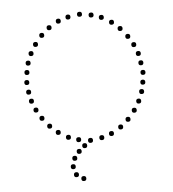

<svg xmlns="http://www.w3.org/2000/svg" viewBox="-50 -570 692 769"><g transform="rotate(-5 296.0 -185.5)"><path d="M272 22Q262 22 262 12Q262 2 272 2Q282 2 282 12Q282 22 272 22ZM248 43Q238 43 238 33Q238 23 248 23Q258 23 258 33Q258 43 248 43ZM228 69Q218 69 218 59Q218 49 228 49Q238 49 238 59Q238 69 228 69ZM219 102Q209 102 209 92Q209 82 219 82Q229 82 229 92Q229 102 219 102ZM229 135Q219 135 219 125Q219 115 229 115Q239 115 239 125Q239 135 229 135ZM257 153Q247 153 247 143Q247 133 257 133Q267 133 267 143Q267 153 257 153ZM297 -504Q287 -504 287 -514Q287 -524 297 -524Q307 -524 307 -514Q307 -504 297 -504ZM343 -497Q333 -497 333 -507Q333 -517 343 -517Q353 -517 353 -507Q353 -497 343 -497ZM383 -484Q373 -484 373 -494Q373 -504 383 -504Q393 -504 393 -494Q393 -484 383 -484ZM422 -461Q412 -461 412 -471Q412 -481 422 -481Q432 -481 432 -471Q432 -461 422 -461ZM454 -433Q444 -433 444 -443Q444 -453 454 -453Q464 -453 464 -443Q464 -433 454 -433ZM503 -364Q493 -364 493 -374Q493 -384 503 -384Q513 -384 513 -374Q513 -364 503 -364ZM518 -327Q508 -327 508 -337Q508 -347 518 -347Q528 -347 528 -337Q528 -327 518 -327ZM530 -250Q520 -250 520 -260Q520 -270 530 -270Q540 -270 540 -260Q540 -250 530 -250ZM482 -399Q472 -399 472 -409Q472 -419 482 -419Q492 -419 492 -409Q492 -399 482 -399ZM525 -289Q515 -289 515 -299Q515 -309 525 -309Q535 -309 535 -299Q535 -289 525 -289ZM250 -497Q240 -497 240 -507Q240 -517 250 -517Q260 -517 260 -507Q260 -497 250 -497ZM210 -484Q200 -484 200 -494Q200 -504 210 -504Q220 -504 220 -494Q220 -484 210 -484ZM171 -461Q161 -461 161 -471Q161 -481 171 -481Q181 -481 181 -471Q181 -461 171 -461ZM139 -433Q129 -433 129 -443Q129 -453 139 -453Q149 -453 149 -443Q149 -433 139 -433ZM90 -364Q80 -364 80 -374Q80 -384 90 -384Q100 -384 100 -374Q100 -364 90 -364ZM75 -327Q65 -327 65 -337Q65 -347 75 -347Q85 -347 85 -337Q85 -327 75 -327ZM63 -250Q53 -250 53 -260Q53 -270 63 -270Q73 -270 73 -260Q73 -250 63 -250ZM111 -399Q101 -399 101 -409Q101 -419 111 -419Q121 -419 121 -409Q121 -399 111 -399ZM67 -290Q57 -290 57 -300Q57 -310 67 -310Q77 -310 77 -300Q77 -290 67 -290ZM297 -17Q307 -17 307 -7Q307 3 297 3Q287 3 287 -7Q287 -17 297 -17ZM343 -24Q353 -24 353 -14Q353 -4 343 -4Q333 -4 333 -14Q333 -24 343 -24ZM383 -37Q393 -37 393 -27Q393 -17 383 -17Q373 -17 373 -27Q373 -37 383 -37ZM422 -60Q432 -60 432 -50Q432 -40 422 -40Q412 -40 412 -50Q412 -60 422 -60ZM454 -88Q464 -88 464 -78Q464 -68 454 -68Q444 -68 444 -78Q444 -88 454 -88ZM503 -157Q513 -157 513 -147Q513 -137 503 -137Q493 -137 493 -147Q493 -157 503 -157ZM518 -194Q528 -194 528 -184Q528 -174 518 -174Q508 -174 508 -184Q508 -194 518 -194ZM482 -122Q492 -122 492 -112Q492 -102 482 -102Q472 -102 472 -112Q472 -122 482 -122ZM526 -231Q536 -231 536 -221Q536 -211 526 -211Q516 -211 516 -221Q516 -231 526 -231ZM250 -24Q260 -24 260 -14Q260 -4 250 -4Q240 -4 240 -14Q240 -24 250 -24ZM210 -37Q220 -37 220 -27Q220 -17 210 -17Q200 -17 200 -27Q200 -37 210 -37ZM171 -60Q181 -60 181 -50Q181 -40 171 -40Q161 -40 161 -50Q161 -60 171 -60ZM139 -88Q149 -88 149 -78Q149 -68 139 -68Q129 -68 129 -78Q129 -88 139 -88ZM90 -157Q100 -157 100 -147Q100 -137 90 -137Q80 -137 80 -147Q80 -157 90 -157ZM75 -194Q85 -194 85 -184Q85 -174 75 -174Q65 -174 65 -184Q65 -194 75 -194ZM111 -122Q121 -122 121 -112Q121 -102 111 -102Q101 -102 101 -112Q101 -122 111 -122ZM67 -231Q77 -231 77 -221Q77 -211 67 -211Q57 -211 57 -221Q57 -231 67 -231Z"/></g></svg>

Font: Raleway Dots 
Style: Regular
Weight: 400
Version: Version 1.000